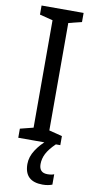

<svg xmlns="http://www.w3.org/2000/svg" viewBox="-102 -756 504 1021"><g transform="rotate(10 150.0 -245.5)"><path d="M263 0H36V-49L107 -67V-647L36 -665V-714H263V-665L192 -647V-67L263 -49ZM177 117Q177 164 222 164Q234 164 242.5 162.5Q251 161 258 158V214Q248 218 235 220.5Q222 223 206 223Q108 223 108 129Q108 90 132.5 52.5Q157 15 192 -13L239 0Q205 33 191 60.5Q177 88 177 117Z"/></g></svg>

Font: Noto Sans Myanmar Condensed
Style: Regular
Weight: 400
Width: 3
Designer: Monotype Design Team
Foundry: Monotype Imaging Inc.
Version: Version 2.107; ttfautohint (v1.8.4.7-5d5b)